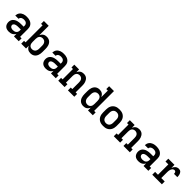

<svg xmlns="http://www.w3.org/2000/svg" viewBox="500 -2564 4400 4400"><g transform="rotate(45 2700.0 -363.5)"><path d="M242 8Q211 8 180 0Q149 -8 126 -29Q103 -50 92 -80.5Q81 -111 81 -142Q81 -170 89.5 -197Q98 -224 116.5 -245Q135 -266 159.5 -280Q184 -294 211 -301.5Q238 -309 265.5 -312Q293 -315 321 -315H404V-346Q404 -366 396 -384.5Q388 -403 372.5 -415Q357 -427 337.5 -431.5Q318 -436 298 -436Q280 -436 262 -432.5Q244 -429 229 -419.5Q214 -410 204 -394Q194 -378 194 -360H87Q88 -385 95.5 -409.5Q103 -434 118 -454.5Q133 -475 154 -489.5Q175 -504 199 -513Q223 -522 248 -525Q273 -528 298 -528Q325 -528 351 -524.5Q377 -521 402 -511.5Q427 -502 448.5 -485.5Q470 -469 484.5 -447Q499 -425 505 -399Q511 -373 511 -346V-92H560V0H404V-83Q393 -61 376 -43Q359 -25 337.5 -13.5Q316 -2 291.5 3Q267 8 242 8ZM284 -84Q307 -84 329.5 -89.5Q352 -95 369.5 -109Q387 -123 395.5 -144.5Q404 -166 404 -189V-223H321Q307 -223 293 -222Q279 -221 265.5 -218.5Q252 -216 238.5 -211.5Q225 -207 213.5 -199.5Q202 -192 195 -179.5Q188 -167 188 -153Q188 -137 197 -122Q206 -107 220 -98.5Q234 -90 251 -87Q268 -84 284 -84Z M944 8Q920 8 897 2.5Q874 -3 854.5 -16Q835 -29 820.5 -48Q806 -67 796 -88V0H640V-92H689V-643H640V-735H796V-432Q806 -453 820.5 -472Q835 -491 854.5 -504Q874 -517 897 -522.5Q920 -528 944 -528Q970 -528 996 -521Q1022 -514 1043.5 -498.5Q1065 -483 1080 -461Q1095 -439 1103.5 -414Q1112 -389 1115.5 -362.5Q1119 -336 1119 -310V-210Q1119 -184 1115.5 -157.5Q1112 -131 1103.5 -106Q1095 -81 1080 -59Q1065 -37 1043.5 -21.5Q1022 -6 996 1Q970 8 944 8ZM901 -84Q917 -84 932.5 -87.5Q948 -91 961.5 -99.5Q975 -108 985 -120.5Q995 -133 1001 -148Q1007 -163 1009.5 -178.5Q1012 -194 1012 -210V-310Q1012 -326 1009.5 -341.5Q1007 -357 1001 -372Q995 -387 985 -399.5Q975 -412 961.5 -420.5Q948 -429 932.5 -432.5Q917 -436 901 -436Q878 -436 856 -426.5Q834 -417 820 -398Q806 -379 801 -356Q796 -333 796 -310V-210Q796 -187 801 -164Q806 -141 820 -122Q834 -103 856 -93.5Q878 -84 901 -84Z M1442 8Q1411 8 1380 0Q1349 -8 1326 -29Q1303 -50 1292 -80.5Q1281 -111 1281 -142Q1281 -170 1289.5 -197Q1298 -224 1316.5 -245Q1335 -266 1359.5 -280Q1384 -294 1411 -301.5Q1438 -309 1465.5 -312Q1493 -315 1521 -315H1604V-346Q1604 -366 1596 -384.5Q1588 -403 1572.5 -415Q1557 -427 1537.5 -431.5Q1518 -436 1498 -436Q1480 -436 1462 -432.5Q1444 -429 1429 -419.5Q1414 -410 1404 -394Q1394 -378 1394 -360H1287Q1288 -385 1295.5 -409.5Q1303 -434 1318 -454.5Q1333 -475 1354 -489.5Q1375 -504 1399 -513Q1423 -522 1448 -525Q1473 -528 1498 -528Q1525 -528 1551 -524.5Q1577 -521 1602 -511.5Q1627 -502 1648.5 -485.5Q1670 -469 1684.5 -447Q1699 -425 1705 -399Q1711 -373 1711 -346V-92H1760V0H1604V-83Q1593 -61 1576 -43Q1559 -25 1537.5 -13.5Q1516 -2 1491.5 3Q1467 8 1442 8ZM1484 -84Q1507 -84 1529.5 -89.5Q1552 -95 1569.5 -109Q1587 -123 1595.5 -144.5Q1604 -166 1604 -189V-223H1521Q1507 -223 1493 -222Q1479 -221 1465.5 -218.5Q1452 -216 1438.5 -211.5Q1425 -207 1413.5 -199.5Q1402 -192 1395 -179.5Q1388 -167 1388 -153Q1388 -137 1397 -122Q1406 -107 1420 -98.5Q1434 -90 1451 -87Q1468 -84 1484 -84Z M1840 0V-92H1889V-428H1840V-520H1996V-432Q2006 -453 2020 -472Q2034 -491 2053.5 -504Q2073 -517 2096 -522.5Q2119 -528 2143 -528Q2169 -528 2194.5 -521Q2220 -514 2240 -498Q2260 -482 2274 -459.5Q2288 -437 2296.5 -412.5Q2305 -388 2308 -362Q2311 -336 2311 -310V-92H2360V0H2154V-92H2204V-310Q2204 -333 2199 -356Q2194 -379 2180.5 -398Q2167 -417 2145 -426.5Q2123 -436 2100 -436Q2077 -436 2055 -426.5Q2033 -417 2019.5 -398Q2006 -379 2001 -356Q1996 -333 1996 -310V-92H2046V0Z M2656 8Q2630 8 2604 1Q2578 -6 2556.5 -21.5Q2535 -37 2520 -59Q2505 -81 2496.5 -106Q2488 -131 2484.5 -157.5Q2481 -184 2481 -210V-310Q2481 -336 2484.5 -362.5Q2488 -389 2496.5 -414Q2505 -439 2520 -461Q2535 -483 2556.5 -498.5Q2578 -514 2604 -521Q2630 -528 2656 -528Q2680 -528 2703 -522.5Q2726 -517 2745.5 -504Q2765 -491 2779.5 -472Q2794 -453 2804 -432V-643H2754V-735H2911V-92H2960V0H2804V-88Q2794 -67 2779.5 -48Q2765 -29 2745.5 -16Q2726 -3 2703 2.5Q2680 8 2656 8ZM2699 -84Q2722 -84 2744 -93.5Q2766 -103 2780 -122Q2794 -141 2799 -164Q2804 -187 2804 -210V-310Q2804 -333 2799 -356Q2794 -379 2780 -398Q2766 -417 2744 -426.5Q2722 -436 2699 -436Q2683 -436 2667.5 -432.5Q2652 -429 2638.5 -420.5Q2625 -412 2615 -399.5Q2605 -387 2599 -372Q2593 -357 2590.5 -341.5Q2588 -326 2588 -310V-210Q2588 -194 2590.5 -178.5Q2593 -163 2599 -148Q2605 -133 2615 -120.5Q2625 -108 2638.5 -99.5Q2652 -91 2667.5 -87.5Q2683 -84 2699 -84Z M3300 8Q3271 8 3241.5 3Q3212 -2 3186 -15Q3160 -28 3139 -49Q3118 -70 3105 -96.5Q3092 -123 3086.5 -152Q3081 -181 3081 -210V-310Q3081 -339 3086.5 -368Q3092 -397 3105 -423.5Q3118 -450 3139 -471Q3160 -492 3186 -505Q3212 -518 3241.5 -523Q3271 -528 3300 -528Q3329 -528 3358.5 -523Q3388 -518 3414 -505Q3440 -492 3461 -471Q3482 -450 3495 -423.5Q3508 -397 3513.5 -368Q3519 -339 3519 -310V-210Q3519 -181 3513.5 -152Q3508 -123 3495 -96.5Q3482 -70 3461 -49Q3440 -28 3414 -15Q3388 -2 3358.5 3Q3329 8 3300 8ZM3300 -84Q3316 -84 3331.5 -87.5Q3347 -91 3361 -99.5Q3375 -108 3385 -120.5Q3395 -133 3401 -147.5Q3407 -162 3409.5 -178Q3412 -194 3412 -210V-310Q3412 -326 3409.5 -342Q3407 -358 3401 -372.5Q3395 -387 3385 -399.5Q3375 -412 3361 -420.5Q3347 -429 3331.5 -432.5Q3316 -436 3300 -436Q3284 -436 3268.5 -432.5Q3253 -429 3239 -420.5Q3225 -412 3215 -399.5Q3205 -387 3199 -372.5Q3193 -358 3190.5 -342Q3188 -326 3188 -310V-210Q3188 -194 3190.5 -178Q3193 -162 3199 -147.5Q3205 -133 3215 -120.5Q3225 -108 3239 -99.5Q3253 -91 3268.5 -87.5Q3284 -84 3300 -84Z M3640 0V-92H3689V-428H3640V-520H3796V-432Q3806 -453 3820 -472Q3834 -491 3853.5 -504Q3873 -517 3896 -522.5Q3919 -528 3943 -528Q3969 -528 3994.5 -521Q4020 -514 4040 -498Q4060 -482 4074 -459.5Q4088 -437 4096.5 -412.5Q4105 -388 4108 -362Q4111 -336 4111 -310V-92H4160V0H3954V-92H4004V-310Q4004 -333 3999 -356Q3994 -379 3980.5 -398Q3967 -417 3945 -426.5Q3923 -436 3900 -436Q3877 -436 3855 -426.5Q3833 -417 3819.5 -398Q3806 -379 3801 -356Q3796 -333 3796 -310V-92H3846V0Z M4442 8Q4411 8 4380 0Q4349 -8 4326 -29Q4303 -50 4292 -80.5Q4281 -111 4281 -142Q4281 -170 4289.5 -197Q4298 -224 4316.5 -245Q4335 -266 4359.5 -280Q4384 -294 4411 -301.5Q4438 -309 4465.5 -312Q4493 -315 4521 -315H4604V-346Q4604 -366 4596 -384.5Q4588 -403 4572.5 -415Q4557 -427 4537.5 -431.5Q4518 -436 4498 -436Q4480 -436 4462 -432.5Q4444 -429 4429 -419.5Q4414 -410 4404 -394Q4394 -378 4394 -360H4287Q4288 -385 4295.5 -409.5Q4303 -434 4318 -454.5Q4333 -475 4354 -489.5Q4375 -504 4399 -513Q4423 -522 4448 -525Q4473 -528 4498 -528Q4525 -528 4551 -524.5Q4577 -521 4602 -511.5Q4627 -502 4648.5 -485.5Q4670 -469 4684.5 -447Q4699 -425 4705 -399Q4711 -373 4711 -346V-92H4760V0H4604V-83Q4593 -61 4576 -43Q4559 -25 4537.5 -13.5Q4516 -2 4491.5 3Q4467 8 4442 8ZM4484 -84Q4507 -84 4529.5 -89.5Q4552 -95 4569.5 -109Q4587 -123 4595.5 -144.5Q4604 -166 4604 -189V-223H4521Q4507 -223 4493 -222Q4479 -221 4465.5 -218.5Q4452 -216 4438.5 -211.5Q4425 -207 4413.5 -199.5Q4402 -192 4395 -179.5Q4388 -167 4388 -153Q4388 -137 4397 -122Q4406 -107 4420 -98.5Q4434 -90 4451 -87Q4468 -84 4484 -84Z M4887 0V-92H4980V-428H4887V-520H5087V-420Q5095 -442 5107.5 -462Q5120 -482 5137.5 -497.5Q5155 -513 5177.5 -520.5Q5200 -528 5224 -528Q5242 -528 5260 -522Q5278 -516 5291 -503Q5304 -490 5312 -473.5Q5320 -457 5324.5 -439Q5329 -421 5330.5 -403Q5332 -385 5332 -366H5225Q5225 -378 5223.5 -390Q5222 -402 5216.5 -412.5Q5211 -423 5200.5 -429.5Q5190 -436 5178 -436Q5161 -436 5145.5 -428Q5130 -420 5119.5 -406.5Q5109 -393 5102.5 -377Q5096 -361 5092.5 -344Q5089 -327 5088 -310Q5087 -293 5087 -276V-92H5198V0Z"/></g></svg>

Font: Iosevka Etoile Semibold
Style: Regular
Weight: 600
Designer: Belleve Invis
Foundry: Belleve Invis
Version: Version 22.1.2; ttfautohint (v1.8.4)